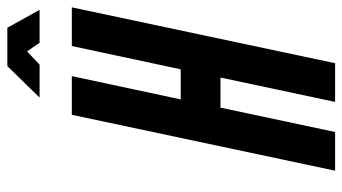

<svg xmlns="http://www.w3.org/2000/svg" viewBox="-230 -726 955 536"><g transform="rotate(-90 248.0 -457.5)"><path d="M439 -915 489 -825H397L373 -860L336 -825H244L332 -915ZM300 -320H216L148 0H40L196 -735H304L239 -431H323L388 -735H496L340 0H232Z"/></g></svg>

Font: League Gothic Italic
Style: Regular
Weight: 400
Designer: Tyler Finck
Foundry: The League of Moveable Type
Version: Version 1.001;PS 001.001;hotconv 1.0.56;makeotf.lib2.0.21325